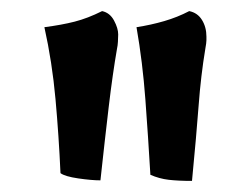

<svg xmlns="http://www.w3.org/2000/svg" viewBox="-20 -737 452 346"><path d="M164 -717Q178 -714 185.5 -700Q193 -686 193 -675Q193 -669 192.5 -661.5Q192 -654 191 -650Q183 -604 176 -545Q169 -486 161 -412Q145 -412 121 -415.5Q97 -419 89 -425Q86 -492 80 -558.5Q74 -625 60 -688Q91 -692 114.5 -698Q138 -704 164 -717ZM321 -717Q336 -714 344 -701Q352 -688 352 -671Q352 -669 352 -664.5Q352 -660 350 -649Q342 -601 338 -547.5Q334 -494 326 -411Q301 -411 284 -413Q267 -415 251 -422Q247 -490 242 -557.5Q237 -625 226 -688Q252 -692 276 -699Q300 -706 321 -717Z"/></svg>

Font: Vollkorn Black
Style: Regular
Weight: 900
Designer: Friedrich Althausen
Foundry: Friedrich Althausen
Version: Version 5.000